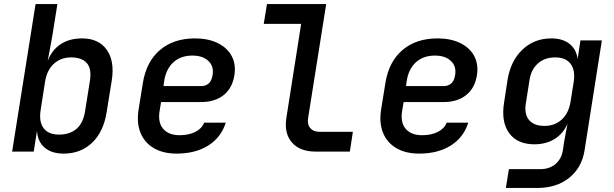

<svg xmlns="http://www.w3.org/2000/svg" viewBox="-20 -750 3040 950"><path d="M295 10Q235 10 200.5 -20Q166 -50 163 -103L147 0H40L156 -730H264L239 -573L216 -448Q236 -502 279.5 -531Q323 -560 386 -560Q468 -560 508 -504Q548 -448 533 -352L508 -197Q493 -99 436.5 -44.5Q380 10 295 10ZM272 -84Q324 -84 357.5 -111.5Q391 -139 401 -200L425 -351Q434 -411 409 -438.5Q384 -466 332 -466Q281 -466 246.5 -434.5Q212 -403 203 -346L181 -205Q172 -147 196 -115.5Q220 -84 272 -84Z M854 10Q787 10 741 -17Q695 -44 675 -93.5Q655 -143 666 -210L687 -340Q704 -445 771.5 -502.5Q839 -560 945 -560Q1010 -560 1057 -537Q1104 -514 1126 -473.5Q1148 -433 1140 -379Q1130 -314 1086.5 -279.5Q1043 -245 975 -245H777L770 -203Q760 -145 787 -113Q814 -81 869 -81Q914 -81 946.5 -97.5Q979 -114 990 -143H1097Q1074 -70 1010.5 -30Q947 10 854 10ZM789 -324H975Q997 -324 1012 -336.5Q1027 -349 1032 -379Q1039 -422 1011 -448.5Q983 -475 932 -475Q874 -475 837.5 -441.5Q801 -408 792 -347Z M1541 0Q1463 0 1424 -45.5Q1385 -91 1397 -167L1470 -632H1285L1301 -730H1594L1505 -169Q1499 -136 1514.5 -117Q1530 -98 1560 -98H1726L1711 0Z M2054 10Q1987 10 1941 -17Q1895 -44 1875 -93.5Q1855 -143 1866 -210L1887 -340Q1904 -445 1971.5 -502.5Q2039 -560 2145 -560Q2210 -560 2257 -537Q2304 -514 2326 -473.5Q2348 -433 2340 -379Q2330 -314 2286.5 -279.5Q2243 -245 2175 -245H1977L1970 -203Q1960 -145 1987 -113Q2014 -81 2069 -81Q2114 -81 2146.5 -97.5Q2179 -114 2190 -143H2297Q2274 -70 2210.5 -30Q2147 10 2054 10ZM1989 -324H2175Q2197 -324 2212 -336.5Q2227 -349 2232 -379Q2239 -422 2211 -448.5Q2183 -475 2132 -475Q2074 -475 2037.5 -441.5Q2001 -408 1992 -347Z M2483 180 2498 87H2653Q2698 87 2728 62Q2758 37 2765 -6L2771 -47L2788 -138Q2767 -89 2724.5 -62.5Q2682 -36 2624 -36Q2540 -36 2499.5 -91Q2459 -146 2474 -242L2491 -353Q2506 -448 2564.5 -504Q2623 -560 2708 -560Q2764 -560 2798 -533Q2832 -506 2838 -458L2852 -550H2958L2872 -4Q2858 81 2795.5 130.5Q2733 180 2639 180ZM2674 -127Q2725 -127 2759.5 -158.5Q2794 -190 2803 -247L2819 -347Q2827 -403 2803 -434.5Q2779 -466 2727 -466Q2675 -466 2641.5 -436Q2608 -406 2600 -354L2582 -240Q2573 -187 2597 -157Q2621 -127 2674 -127Z"/></svg>

Font: JetBrains Mono NL SemiBold
Style: Italic
Weight: 600
Italic angle: -9°
Monospace: yes
Designer: Philipp Nurullin, Konstantin Bulenkov
Foundry: JetBrains
Version: Version 2.305; ttfautohint (v1.8.4.7-5d5b)